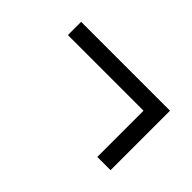

<svg xmlns="http://www.w3.org/2000/svg" viewBox="-47 -557 605 605"><g transform="rotate(45 255.0 -254.5)"><path d="M394 -122V-328H57V-387H453V-122Z"/></g></svg>

Font: Noto Serif SemiCondensed
Style: Regular
Weight: 400
Width: 4
Designer: Monotype Design Team
Foundry: Monotype Imaging Inc.
Version: Version 2.013